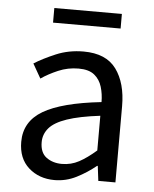

<svg xmlns="http://www.w3.org/2000/svg" viewBox="-53 -780 670 838"><g transform="rotate(5 282.0 -361.0)"><path d="M217 13Q149 13 103.5 -27.5Q58 -68 58 -141Q58 -230 138.5 -277.5Q219 -325 392 -344Q392 -379 382.5 -410.5Q373 -442 349 -461.5Q325 -481 280 -481Q233 -481 191 -463Q149 -445 117 -423L81 -486Q119 -510 174.5 -533.5Q230 -557 295 -557Q394 -557 438.5 -496Q483 -435 483 -334V0H408L400 -65H397Q358 -33 312.5 -10Q267 13 217 13ZM243 -60Q283 -60 317.5 -78.5Q352 -97 392 -132V-284Q301 -273 247 -254.5Q193 -236 170 -209Q147 -182 147 -147Q147 -101 175 -80.5Q203 -60 243 -60ZM151 -671V-735H447V-671Z"/></g></svg>

Font: Chiron Sans HK TT
Style: Regular
Weight: 400
Designer: Ryoko NISHIZUKA 西塚涼子 (kana, bopomofo & ideographs); Paul D. Hunt (Latin, Greek & Cyrillic); Sandoll Communications 산돌커뮤니
Foundry: Adobe
Version: Version 2.022;hotconv 1.0.109;makeotfexe 2.5.65596